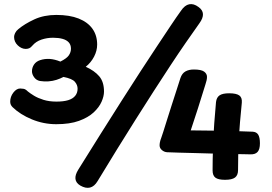

<svg xmlns="http://www.w3.org/2000/svg" viewBox="-20 -858 1310 926"><path d="M853 -806.3Q871 -833.1 892.6 -837.4Q914.2 -841.7 937.3 -824.3Q957.8 -809.9 958.8 -790.3Q959.9 -770.7 941.7 -745.7Q911.6 -703.3 876.2 -652.3Q840.9 -601.3 802.2 -542.5Q763.6 -483.7 721.3 -418.2Q679.1 -352.8 634.7 -282.3Q590.3 -211.9 544.1 -137.3Q497.8 -62.8 450.8 15.3Q435.3 41.3 414.2 46.6Q393.1 51.8 367.4 37Q325 11.8 358.2 -40.9Q414.8 -131.9 467.5 -215.6Q520.2 -299.3 568.2 -374.7Q616.2 -450 658.7 -515.4Q701.2 -580.9 737.6 -635.5Q773.9 -690.1 802.8 -733.5Q831.7 -776.9 853 -806.3ZM251.2 -259Q190.2 -259 133.7 -282.3Q77.2 -305.6 40.2 -341.6Q29.2 -352.6 29.2 -367.6Q29.2 -391.6 44.4 -411.4Q59.6 -431.2 77.6 -431.2Q85 -431.2 94.1 -429.6Q103.2 -428 114.2 -417Q125.2 -408 143.9 -396.5Q162.6 -385 189.9 -376.5Q217.3 -368 252.2 -368Q286.2 -368 308.7 -374.8Q331.2 -381.7 342.7 -395.9Q354.2 -410.1 354.2 -430.1Q354.2 -448.1 341.2 -463.4Q328.1 -478.7 286.2 -487Q271.2 -479 252.7 -473Q234.1 -467 213.7 -465.6Q193.3 -464.2 172.4 -467.4Q154.8 -471 144.5 -485.5Q134.2 -500 134.2 -514Q134.2 -532 144.1 -546.7Q154 -561.4 173.1 -567.8Q195.9 -575.3 220.1 -573.7Q244.2 -572 271.2 -561Q301.9 -576.3 312.1 -591.3Q322.2 -606.3 322.2 -622.9Q322.2 -641.9 311.6 -653.6Q300.9 -665.3 281.3 -670.7Q261.8 -676 235.8 -676Q206.8 -676 180 -667Q153.2 -658 136.2 -638Q128.6 -628.6 120.9 -625.3Q113.2 -622.1 104.2 -622.1Q83.8 -622.1 65.8 -639.1Q47.9 -656.1 47.9 -680Q47.9 -688 52.9 -698.5Q57.9 -709 67.9 -717Q98.9 -743 145.5 -764.5Q192.1 -786 251.6 -786Q315.6 -786 359.4 -768.6Q403.2 -751.2 425.9 -719.3Q448.6 -687.4 448.6 -643.1Q448.6 -613.2 433.6 -584.6Q418.6 -556 393.6 -536Q435.6 -517 458.6 -490.1Q481.6 -463.2 481.6 -416.1Q481.6 -394 469.8 -367.2Q458 -340.4 431.6 -315.8Q405.2 -291.2 360.9 -275.1Q316.6 -259 251.2 -259ZM850 -481.1Q857.8 -504.3 874.5 -513.6Q891.2 -522.8 914.8 -522.8Q950.3 -522.8 964.3 -512.7Q978.3 -502.6 978.3 -487.1Q978.3 -478.4 976.1 -469.5Q973.8 -460.6 970.6 -450.3Q951.1 -386.9 934.9 -336.2Q918.8 -285.4 899.9 -229.2Q948 -229 1003.4 -228Q1058.9 -227 1110.8 -225.9Q1162.7 -224.8 1198.6 -222.8Q1217 -221.8 1225.3 -208.6Q1233.6 -195.3 1233.6 -166.9Q1233.6 -137.8 1222.3 -125.3Q1211.1 -112.8 1187.6 -113.6Q1184.9 -113.6 1159.8 -114.2Q1134.7 -114.8 1096.1 -115.3Q1057.6 -115.8 1012.8 -117.2Q968.1 -118.6 923.8 -119.7Q879.4 -120.8 843.1 -121.8Q806.7 -122.8 785.7 -123.8Q771.7 -124.8 760.7 -134.3Q749.7 -143.8 749.7 -156.8Q749.7 -163.8 751.3 -172.3Q752.9 -180.8 757.9 -193.8Q759.9 -198 767.3 -221.9Q774.8 -245.8 785.7 -280.5Q796.6 -315.2 808.9 -353.6Q821.3 -391.9 832.3 -425.9Q843.3 -460 850 -481.1ZM1021.8 -366.1Q1024.6 -388.6 1039.2 -398.3Q1053.9 -408.1 1085.3 -408.1Q1119.3 -408.1 1133.8 -397.9Q1148.3 -387.8 1146.3 -363.1Q1141.1 -309.9 1137.6 -269.8Q1134.1 -229.8 1132.1 -194.5Q1130.1 -159.2 1129.1 -122.3Q1128.1 -85.4 1128.1 -37.8Q1128.1 -12.7 1113.4 -1.7Q1098.7 9.2 1065.3 9.2Q1032.7 9.2 1019 -1.1Q1005.3 -11.4 1005.3 -35.8Q1005.3 -86.9 1007.3 -146.8Q1009.3 -206.8 1013.4 -264.4Q1017.6 -322 1021.8 -366.1Z"/></svg>

Font: Playpen Sans Thai
Style: Regular
Weight: 400
Designer: Sirin Gunkloy, Laura Meseguer, Veronika Burian, José Scaglione
Foundry: TypeTogether
Version: Version 2.000